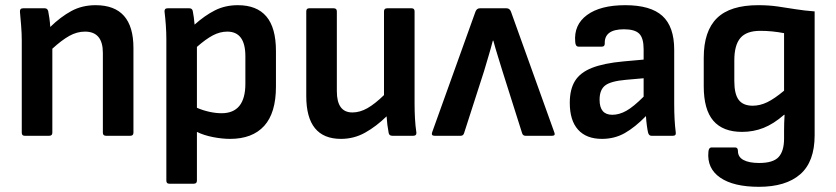

<svg xmlns="http://www.w3.org/2000/svg" viewBox="-20 -524 3228 741"><path d="M75 0Q64 0 64 -12V-367Q64 -395 61.5 -426Q59 -457 57 -478Q56 -492 69 -492H153Q163 -492 166 -481Q168 -472 170.5 -454.5Q173 -437 174 -420Q214 -459 255.5 -481.5Q297 -504 349 -504Q495 -504 495 -339V-12Q495 0 483 0H389Q377 0 377 -12V-320Q377 -402 308 -402Q277 -402 247.5 -385.5Q218 -369 182 -336V-12Q182 0 170 0Z M633 185Q622 185 622 173V-373Q622 -399 620 -427Q618 -455 615 -479Q614 -492 627 -492H711Q722 -492 724 -481Q726 -472 728 -457Q730 -442 731 -429Q770 -464 809.5 -484Q849 -504 898 -504Q971 -504 1008 -460.5Q1045 -417 1045 -327V-190Q1045 -88 999.5 -38Q954 12 868 12Q837 12 801.5 5Q766 -2 740 -15V173Q740 185 728 185ZM857 -402Q829 -402 801.5 -387.5Q774 -373 740 -343V-108Q763 -98 788 -92.5Q813 -87 835 -87Q927 -87 927 -201V-307Q927 -402 857 -402Z M1296 12Q1162 12 1162 -153V-480Q1162 -492 1173 -492H1268Q1280 -492 1280 -480V-172Q1280 -90 1340 -90Q1369 -90 1398 -106.5Q1427 -123 1462 -157V-480Q1462 -492 1474 -492H1569Q1580 -492 1580 -480V-125Q1580 -96 1581.5 -67.5Q1583 -39 1587 -12Q1588 0 1575 0H1494Q1482 0 1480 -11Q1474 -42 1472 -75Q1432 -36 1389 -12Q1346 12 1296 12Z M1657 0Q1643 0 1648 -14L1815 -479Q1820 -492 1832 -492H1935Q1947 -492 1952 -479L2119 -14Q2125 0 2111 0H2008Q1998 0 1995 -10L1919 -250Q1910 -280 1901 -308.5Q1892 -337 1884 -367H1882Q1874 -336 1865.5 -308Q1857 -280 1848 -249L1771 -10Q1768 0 1758 0Z M2303 12Q2243 12 2211 -23.5Q2179 -59 2179 -127Q2179 -179 2199 -211.5Q2219 -244 2264.5 -262Q2310 -280 2386 -287L2464 -294V-334Q2464 -377 2447 -394Q2430 -411 2388 -411Q2312 -411 2314 -356Q2314 -344 2303 -344H2213Q2201 -344 2200 -362Q2194 -428 2245.5 -466Q2297 -504 2393 -504Q2491 -504 2536.5 -462.5Q2582 -421 2582 -332V-124Q2582 -91 2583.5 -63.5Q2585 -36 2588 -13Q2590 0 2577 0H2494Q2484 0 2481 -13Q2479 -21 2476.5 -39Q2474 -57 2473 -76Q2431 -33 2391.5 -10.5Q2352 12 2303 12ZM2294 -139Q2294 -81 2343 -81Q2370 -81 2397.5 -96.5Q2425 -112 2464 -151V-222L2396 -216Q2338 -211 2316 -194.5Q2294 -178 2294 -139Z M2909 197Q2811 197 2759.5 161.5Q2708 126 2714 62Q2715 45 2727 45H2817Q2828 45 2828 59Q2828 82 2849.5 93.5Q2871 105 2910 105Q2964 105 2985 82Q3006 59 3006 11V-20Q3006 -35 3006.5 -50.5Q3007 -66 3008 -81H3006Q2966 -46 2927 -30.5Q2888 -15 2844 -15Q2770 -15 2733 -58Q2696 -101 2696 -191V-301Q2696 -404 2747 -454Q2798 -504 2906 -504Q2947 -504 2981.5 -499Q3016 -494 3050 -488.5Q3084 -483 3124 -480V-2Q3124 100 3068.5 148.5Q3013 197 2909 197ZM2885 -116Q2913 -116 2941 -129.5Q2969 -143 3006 -174V-396Q2960 -405 2914 -405Q2861 -405 2837.5 -377.5Q2814 -350 2814 -291V-211Q2814 -161 2831 -138.5Q2848 -116 2885 -116Z"/></svg>

Font: Sofia Sans
Style: Bold
Weight: 700
Designer: Botio Nikoltchev, Ani Petrova
Foundry: lettersoup
Version: Version 4.100; ttfautohint (v1.8.4.7-5d5b)